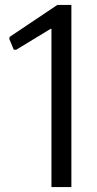

<svg xmlns="http://www.w3.org/2000/svg" viewBox="-20 -760 395 780"><path d="M189 -643H186L46 -558H36L18 -601L19 -610L213 -740H270V0H189Z"/></svg>

Font: Encode Sans Condensed
Style: Regular
Weight: 400
Designer: Pablo Impallari, Andres Torresi
Foundry: Pablo Impallari, Andres Torresi
Version: Version 1.000; ttfautohint (v1.00) -l 8 -r 50 -G 200 -x 14 -